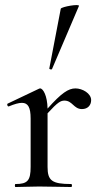

<svg xmlns="http://www.w3.org/2000/svg" viewBox="-20 -751 409 771"><path d="M189 -474 297 -727C301 -737 227 -724 224 -716L178 -476C177 -473 188 -470 189 -474ZM283 -396C255 -396 227 -378 171 -315C170 -367 153 -396 141 -396C139 -396 137 -395 135 -394L11 -335C6 -333 11 -321 16 -324C38 -333 55 -338 68 -338C93 -338 103 -319 103 -275V-81C103 -26 91 -12 42 -12C39 -12 39 0 42 0C67 0 101 -2 137 -2C186 -2 232 0 266 0C270 0 270 -12 266 -12C188 -12 171 -26 171 -81V-296C212 -341 224 -347 239 -347C271 -347 276 -313 309 -313C333 -313 346 -329 346 -349C346 -376 311 -396 283 -396Z"/></svg>

Font: Cormorant Infant Book
Style: Regular
Weight: 500
Designer: Christian Thalmann (Catharsis Fonts)
Version: Version 1.000;PS 002.000;hotconv 1.0.88;makeotf.lib2.5.64775